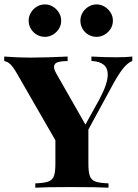

<svg xmlns="http://www.w3.org/2000/svg" viewBox="-21 -870 641 890"><path d="M0 0ZM262.7 -774.4Q262.7 -753.9 252.2 -736.8Q241.7 -719.7 224.4 -709.5Q207 -699.2 187.5 -699.2Q167 -699.2 149.7 -709.2Q132.3 -719.2 122.1 -736.6Q111.8 -753.9 111.8 -774.4Q111.8 -793.9 122.1 -811.3Q132.3 -828.6 149.7 -839.1Q167 -849.6 187.5 -849.6Q207 -849.6 224.4 -839.1Q241.7 -828.6 252.2 -811.3Q262.7 -793.9 262.7 -774.4ZM502.4 -774.4Q502.4 -753.9 491.9 -736.8Q481.4 -719.7 463.9 -709.5Q446.3 -699.2 426.8 -699.2Q406.2 -699.2 388.9 -709.2Q371.6 -719.2 361.6 -736.6Q351.6 -753.9 351.6 -774.4Q351.6 -793.9 361.8 -811.3Q372.1 -828.6 389.2 -839.1Q406.2 -849.6 426.8 -849.6Q446.3 -849.6 463.9 -839.1Q481.4 -828.6 491.9 -811.3Q502.4 -793.9 502.4 -774.4ZM592.3 -607.9V-587.4Q571.3 -579.1 551 -554.4Q530.8 -529.8 503.4 -480.5L388.7 -269.5V-111.8Q388.7 -71.8 395.8 -53.5Q402.8 -35.2 421.9 -28.3Q440.9 -21.5 481.9 -20V0Q430.2 -2.9 309.6 -2.9Q189 -2.9 142.6 0V-20Q183.6 -21.5 202.6 -28.3Q221.7 -35.2 228.8 -53.5Q235.8 -71.8 235.8 -111.8V-219.7L56.6 -530.8Q39.6 -560.5 26.6 -572.5Q13.7 -584.5 -1.5 -586.9V-607.9Q61 -603 116.7 -603Q196.3 -603 292.5 -607.9V-586.9Q263.2 -586.9 246.3 -581.5Q229.5 -576.2 229.5 -559.6Q229.5 -547.4 240.2 -528.8L375 -292.5L439.5 -409.2Q478.5 -482.4 478.5 -524.4Q478.5 -584 402.8 -587.4V-607.9Q460.4 -604.5 515.6 -604.5Q566.9 -604.5 592.3 -607.9Z"/></svg>

Font: TypoPRO Playfair Display SC
Style: Bold
Weight: 700
Designer: Claus Eggers Sørensen
Foundry: Claus Eggers Sørensen
Version: Version 1.004;PS 001.004;hotconv 1.0.70;makeotf.lib2.5.58329